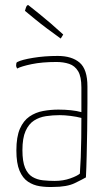

<svg xmlns="http://www.w3.org/2000/svg" viewBox="-20 -732 423 762"><path d="M190 10Q163 11 137.5 7Q112 3 91 -11Q70 -25 57.5 -54.5Q45 -84 45 -135Q45 -189 59 -221Q73 -253 97 -269.5Q121 -286 151 -291.5Q181 -297 212 -297Q238 -297 261.5 -294.5Q285 -292 303 -287Q303 -287 303 -305.5Q303 -324 303 -347.5Q303 -371 303 -385Q303 -428 290 -449.5Q277 -471 254.5 -478.5Q232 -486 204 -486Q147 -486 106 -477.5Q65 -469 48 -460Q46 -464 45 -466.5Q44 -469 44 -473Q44 -478 45 -481.5Q46 -485 49 -486Q66 -495 111.5 -502.5Q157 -510 209 -510Q265 -510 296 -483.5Q327 -457 327 -389V-323Q327 -266 326 -213.5Q325 -161 324 -114.5Q323 -68 321 -28Q309 -21 277.5 -5.5Q246 10 190 10ZM197 -14Q231 -14 259 -24Q287 -34 297 -43Q299 -70 300.5 -107Q302 -144 302.5 -185Q303 -226 303 -264Q284 -269 260 -272Q236 -275 217 -275Q189 -275 162.5 -271Q136 -267 115 -253.5Q94 -240 81.5 -212Q69 -184 69 -136Q69 -91 79.5 -66Q90 -41 108.5 -30Q127 -19 150 -16.5Q173 -14 197 -14ZM221 -579Q193 -599 167 -618.5Q141 -638 121.5 -654Q102 -670 90.5 -679.5Q79 -689 79 -689Q79 -689 82.5 -700.5Q86 -712 92 -712Q92 -712 104 -702.5Q116 -693 136.5 -676.5Q157 -660 181.5 -639Q206 -618 231 -595Q231 -595 228.5 -591Q226 -587 223.5 -583Q221 -579 221 -579Z"/></svg>

Font: Yanone Kaffeesatz ExtraLight ExtraLight
Style: Regular
Weight: 250
Version: Version 2.003